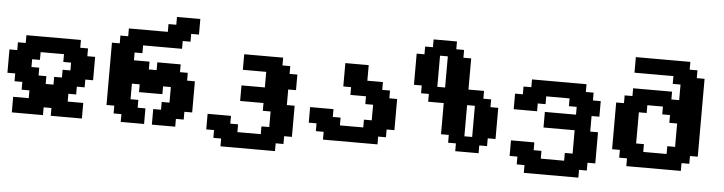

<svg xmlns="http://www.w3.org/2000/svg" viewBox="-54 -1142 5790 1535"><g transform="rotate(5 2840.5 -375.0)"><path d="M375 0H625V-125H500V-187.5H562.5V-250H625V-312.5H687.5V-500H625V-562.5H562.5V-625H125V-562.5H62.5V-500H0V-312.5H62.5V-250H125V-187.5H187.5V-125H62.5V0H312.5V-62.5H375ZM375 -250H312.5V-312.5H250V-375H187.5V-437.5H250V-500H437.5V-437.5H500V-375H437.5V-312.5H375Z M1186.5 0H1374V-62.5H1436.5V-125H1499V-375H1436.5V-437.5H1374V-500H1186.5V-437.5H1124V-500H999V-562.5H1061.5V-625H1374V-687.5H1436.5V-750H1499V-875H1311.5V-812.5H1249V-750H936.5V-687.5H874V-625H811.5V-125H874V-62.5H936.5V0H1124V-125H1061.5V-187.5H999V-312.5H1061.5V-250H1249V-312.5H1311.5V-187.5H1249V-125H1186.5Z M1748 125H2185.5V62.5H2248V0H2310.5V-250H2248V-375H2310.5V-500H2248V-562.5H2185.5V-625H1873V-500H2060.5V-375H1873V-250H2060.5V-187.5H2123V-62.5H2060.5V0H1873V-62.5H1810.5V-125H1623V0H1685.5V62.5H1748Z M2559.6 0H2997.1V-62.5H3059.6V-125H3122.1V-375H3059.6V-437.5H2997.1V-500H2872.1V-625H2684.6V-437.5H2747.1V-375H2872.1V-312.5H2934.6V-187.5H2872.1V-125H2684.6V-187.5H2622.1V-250H2434.6V-125H2497.1V-62.5H2559.6Z M3621.1 0H3808.6V-62.5H3871.1V-125H3933.6V-375H3871.1V-437.5H3808.6V-500H3683.6V-750H3621.1V-812.5H3558.6V-875H3371.1V-812.5H3308.6V-750H3246.1V-500H3308.6V-437.5H3371.1V-375H3496.1V-125H3558.6V-62.5H3621.1ZM3746.1 -125H3683.6V-375H3746.1ZM3496.1 -500H3433.6V-750H3496.1Z M4182.6 125H4620.1V62.5H4682.6V0H4745.1V-250H4682.6V-375H4745.1V-500H4682.6V-562.5H4620.1V-625H4182.6V-562.5H4120.1V-500H4057.6V-375H4245.1V-437.5H4307.6V-500H4495.1V-437.5H4557.6V-375H4307.6V-250H4557.6V-62.5H4495.1V0H4307.6V-62.5H4245.1V-125H4057.6V0H4120.1V62.5H4182.6Z M4994.1 0H5431.6V-62.5H5494.1V-125H5556.6V-750H5494.1V-812.5H5431.6V-875H4994.1V-750H5306.6V-687.5H5369.1V-562.5H5306.6V-625H4994.1V-562.5H4931.6V-500H4869.1V-125H4931.6V-62.5H4994.1ZM5306.6 -125H5119.1V-187.5H5056.6V-437.5H5119.1V-500H5244.1V-437.5H5306.6V-375H5369.1V-187.5H5306.6Z"/></g></svg>

Font: Faithful 32x
Style: Semibold
Weight: 400
Foundry: Faithful Resource Pack
Version: Version 1.0; January 27, 2023